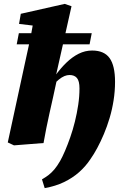

<svg xmlns="http://www.w3.org/2000/svg" viewBox="-20 -736 632 988"><path d="M52 12 20 -3 109 -414Q121 -467 131.5 -517Q142 -567 151 -620L220 -596L78 -613L87 -665L313 -716L348 -704L266 -339L274 -332L253 -235Q243 -191 234.5 -152.5Q226 -114 218.5 -77Q211 -40 204 0ZM66 -508 77 -565H452L441 -508ZM210 232 196 187Q215 176 230 164.5Q245 153 259.5 136Q274 119 289 93Q301 72 314.5 40.5Q328 9 341.5 -29.5Q355 -68 365.5 -110.5Q376 -153 382.5 -196.5Q389 -240 389 -281Q389 -319 376 -334.5Q363 -350 338 -350Q325 -350 311.5 -344.5Q298 -339 282 -326Q266 -313 246 -291L237 -345H263Q291 -384 321.5 -413.5Q352 -443 385 -459.5Q418 -476 454 -476Q516 -476 544 -437Q572 -398 572 -315Q572 -267 564.5 -219.5Q557 -172 544 -128.5Q531 -85 514.5 -46Q498 -7 480.5 25.5Q463 58 446 82Q421 120 387 150Q353 180 309.5 201Q266 222 210 232Z"/></svg>

Font: Source Serif 4 Black
Style: Italic
Weight: 900
Italic angle: -12°
Designer: Frank Grießhammer
Foundry: Adobe Systems Incorporated
Version: Version 4.004;hotconv 1.0.116;makeotfexe 2.5.65601